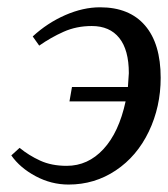

<svg xmlns="http://www.w3.org/2000/svg" viewBox="-20 -491 456 521"><path d="M168.5 -215.8 175.3 -254.9H327.1L329.6 -292.5Q329.6 -355.5 303.7 -387.9Q277.8 -420.4 229 -420.4Q187.5 -420.4 152.6 -404.8Q117.7 -389.2 86.4 -367.2L68.8 -392.1Q108.4 -428.7 157 -450Q205.6 -471.2 251.5 -471.2Q331.1 -471.2 373.5 -421.9Q416 -372.6 416 -279.8Q416 -201.2 383.8 -134Q351.6 -66.9 294.2 -28.6Q236.8 9.8 166 9.8Q119.1 9.8 76.7 -12.9Q34.2 -35.6 10.7 -69.3L33.2 -89.8Q58.1 -69.3 88.9 -55.2Q119.6 -41 161.1 -41Q218.8 -41 260.7 -86.4Q302.7 -131.8 320.8 -215.8Z"/></svg>

Font: Liberation Serif
Style: Italic
Weight: 400
Italic angle: -16.333°
Designer: Steve Matteson
Foundry: Ascender Corporation
Version: Version 2.1.5